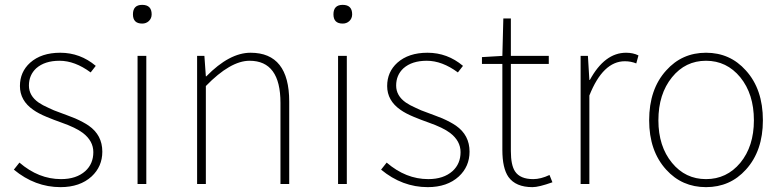

<svg xmlns="http://www.w3.org/2000/svg" viewBox="-20 -757 3218 790"><path d="M37 -59 60 -88Q139 -20 231 -20Q294 -20 331 -53Q364 -83 364 -131Q364 -177 321 -210Q292 -232 232 -253L202 -264L172 -276Q138 -290 117 -305Q62 -343 62 -403Q62 -461 104 -499Q150 -540 228 -540Q310 -540 374 -486L353 -459Q288 -507 225 -507Q164 -507 129 -476Q99 -448 99 -405Q99 -363 139 -335Q155 -324 180 -313L202 -303L226 -294L258 -282L289 -270Q323 -255 345 -240Q401 -201 401 -133Q401 -72 357 -31Q309 13 229 13Q124 13 37 -59Z M546 -527H582V0H546ZM527 -698Q527 -737 565 -737Q604 -737 604 -698Q604 -681 592 -670Q581 -660 565 -660Q527 -660 527 -698Z M791 -527H821L827 -443H829Q924 -540 1011 -540Q1170 -540 1170 -339V0H1134V-334Q1134 -507 1007 -507Q928 -507 827 -403V0H791Z M1371 -527H1407V0H1371ZM1352 -698Q1352 -737 1390 -737Q1429 -737 1429 -698Q1429 -681 1417 -670Q1406 -660 1390 -660Q1352 -660 1352 -698Z M1548 -59 1571 -88Q1650 -20 1742 -20Q1805 -20 1842 -53Q1875 -83 1875 -131Q1875 -177 1832 -210Q1803 -232 1743 -253L1713 -264L1683 -276Q1649 -290 1628 -305Q1573 -343 1573 -403Q1573 -461 1615 -499Q1661 -540 1739 -540Q1821 -540 1885 -486L1864 -459Q1799 -507 1736 -507Q1675 -507 1640 -476Q1610 -448 1610 -405Q1610 -363 1650 -335Q1666 -324 1691 -313L1713 -303L1737 -294L1769 -282L1800 -270Q1834 -255 1856 -240Q1912 -201 1912 -133Q1912 -72 1868 -31Q1820 13 1740 13Q1635 13 1548 -59Z M2072 -29Q2047 -65 2047 -140V-494H1963V-522L2047 -527L2051 -681H2082V-527H2238V-494H2082V-135Q2082 -78 2099 -52Q2120 -20 2174 -20Q2205 -20 2241 -37L2253 -7Q2197 13 2171 13Q2102 13 2072 -29Z M2369 -527H2399L2405 -428H2407Q2468 -540 2556 -540Q2585 -540 2607 -529L2598 -496Q2576 -505 2551 -505Q2461 -505 2405 -364V0H2369Z M2721 -59Q2651 -136 2651 -262Q2651 -390 2721 -467Q2786 -540 2885 -540Q2984 -540 3049 -467Q3119 -390 3119 -262Q3119 -136 3049 -59Q2984 13 2885 13Q2786 13 2721 -59ZM3026 -87Q3082 -155 3082 -262Q3082 -370 3026 -439Q2970 -507 2885 -507Q2800 -507 2745 -439Q2689 -370 2689 -262Q2689 -155 2745 -87Q2800 -20 2885 -20Q2970 -20 3026 -87Z"/></svg>

Font: Noto Sans CJK TC Thin
Style: Regular
Weight: 250
Designer: Ryoko NISHIZUKA ???? (kana & ideographs); Paul D. Hunt (Latin, Greek & Cyrillic); Wenlong ZHANG ??? (bopomofo); Sandoll 
Foundry: Adobe Systems Incorporated
Version: Version 1.004 January 19, 2016